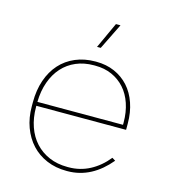

<svg xmlns="http://www.w3.org/2000/svg" viewBox="-108 -806 799 899"><g transform="rotate(15 291.0 -357.0)"><path d="M297 5H301Q331 5 359 -2Q387 -9 412.5 -22.5Q438 -36 461 -55.5Q484 -75 505 -100L489 -110Q452 -64 404.5 -39Q357 -14 302 -14H296Q247 -14 207.5 -31Q168 -48 140 -78.5Q112 -109 97 -152Q82 -195 82 -247V-253H517V-283Q517 -337 501.5 -382Q486 -427 457.5 -458.5Q429 -490 389 -507.5Q349 -525 300 -525H296Q243 -525 199.5 -506.5Q156 -488 125.5 -454Q95 -420 78.5 -372Q62 -324 62 -265V-245Q62 -190 79 -144Q96 -98 126.5 -65Q157 -32 200.5 -13.5Q244 5 297 5ZM82 -272Q83 -325 98.5 -368.5Q114 -412 141.5 -442.5Q169 -473 207.5 -489.5Q246 -506 294 -506H300Q345 -506 381 -490Q417 -474 443 -445Q469 -416 483 -374.5Q497 -333 497 -283V-272ZM303 -593 365 -719H343L285 -593Z"/></g></svg>

Font: Fixel Variable
Style: Regular
Weight: 100
Width: 3
Designer: AlfaBravo + MacPaw
Foundry: Kyrylo Tkachov, Marchela Mozhyna, Serhii Makarenko, Maria Weinstein, Zakhar Kryvoshyya
Version: Version 1.211